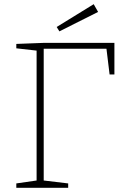

<svg xmlns="http://www.w3.org/2000/svg" viewBox="-20 -898 598 918"><path d="M58 0V-21L155 -35V-656L58 -667V-688L189 -693H527V-542H504L489 -665H189V-35L306 -21V0ZM264 -748 251 -769 428 -878 449 -841Z"/></svg>

Font: Bitter ExtraLight
Style: Regular
Weight: 200
Designer: Sol Matas, and Bitter project Authors
Foundry: Sol Matas
Version: Version 2.001